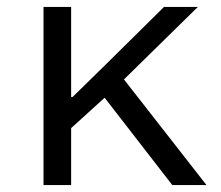

<svg xmlns="http://www.w3.org/2000/svg" viewBox="-20 -536 640 556"><path d="M479 0H578L339 -306L553 -516H455L285 -348L190 -255H186V-516H106V0H186V-165L283 -253Z"/></svg>

Font: IBM Plex Mono
Style: Regular
Weight: 400
Monospace: yes
Designer: Mike Abbink, Paul van der Laan, Pieter van Rosmalen
Foundry: Bold Monday
Version: Version 2.004